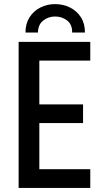

<svg xmlns="http://www.w3.org/2000/svg" viewBox="-20 -926 516 946"><path d="M71.8 0V-719.7H424.8V-627.4H173.8V-411.6H389.2V-319.8H173.8V-92.3H424.8V0ZM251.5 -905.8Q291.5 -905.8 325.2 -888.9Q358.9 -872.1 378.9 -840.6Q398.9 -809.1 398.4 -765.6H335.4Q336.4 -805.2 310.8 -825Q285.2 -844.7 251.5 -844.7Q218.3 -844.7 192.9 -824.7Q167.5 -804.7 167 -765.6H105.5Q105.5 -809.1 125.5 -840.6Q145.5 -872.1 178.7 -888.9Q211.9 -905.8 251.5 -905.8Z"/></svg>

Font: Reddit Sans Condensed Medium
Style: Regular
Weight: 500
Designer: Stephen Hutchings
Foundry: Reddit
Version: Version 1.014